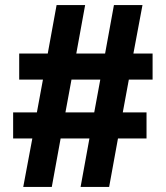

<svg xmlns="http://www.w3.org/2000/svg" viewBox="-20 -740 656 760"><path d="M72 0 108 -192H32V-295H126L150 -425H56V-528H169L204 -720H317L282 -528H396L431 -720H544L508 -528H584V-425H490L466 -295H560V-192H447L412 0H299L334 -192H220L185 0ZM239 -295H353L377 -425H263Z"/></svg>

Font: Kufam
Style: Bold
Weight: 700
Designer: Wael Morcos, Artur Schmal
Foundry: Original Type
Version: Version 1.300; ttfautohint (v1.8.3)